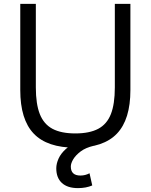

<svg xmlns="http://www.w3.org/2000/svg" viewBox="-20 -750 775 988"><path d="M381.3 218Q327.3 218 298.5 191.5Q269.6 165 269.6 116.3Q269.6 92 281.5 65.8Q293.3 39.7 319.3 16.3Q345.3 -7 387.2 -24L461.7 0.3Q420.7 10 395 29.3Q369.4 48.7 356.9 69.6Q344.4 90.6 344.4 107Q344.4 153.3 394 153.3Q418.7 153.3 440.7 141.6L454.7 204.3Q422.7 218 381.3 218ZM367.7 10Q222.7 10 153.5 -62.5Q84.3 -135 84.3 -286.7V-730H164.4V-300Q164.4 -214.7 184.9 -162.9Q205.4 -111.1 250 -87.2Q294.7 -63.4 367.7 -63.4Q440.6 -63.4 485.5 -87.2Q530.3 -111.1 550.6 -162.9Q570.9 -214.7 570.9 -300V-730H651V-286.7Q651 -135 581.8 -62.5Q512.7 10 367.7 10Z"/></svg>

Font: M PLUS 2 Thin
Style: Regular
Weight: 100
Designer: Coji Morishita
Foundry: UNDERFOREST DESIGN
Version: Version 1.001